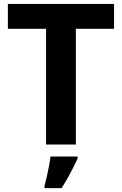

<svg xmlns="http://www.w3.org/2000/svg" viewBox="-20 -734 619 975"><path d="M365.2 0H213.9V-587.9H20V-713.9H559.1V-587.9H365.2ZM374 61V70.8Q364.3 92.8 351.8 117.4Q339.4 142.1 324.7 168.2Q310.1 194.3 293 221.2H206.1V208Q211.9 188.5 217.8 162.4Q223.6 136.2 228.8 109.4Q233.9 82.5 236.3 61Z"/></svg>

Font: Wonky
Style: Regular
Weight: 400
Designer: Monotype Design Team
Foundry: Monotype Imaging Inc.
Version: Version 3.000